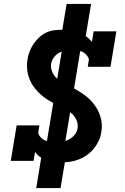

<svg xmlns="http://www.w3.org/2000/svg" viewBox="-20 -858 640 980"><path d="M289 -29Q270 -29 251.5 -31.5Q233 -34 215.5 -40.5Q198 -47 183.5 -57.5Q169 -68 159 -82L151 -37H35L65 -218H181L175 -179Q179 -166 188 -156.5Q197 -147 209 -141.5Q221 -136 234.5 -134Q248 -132 262 -132Q280 -132 298 -135Q316 -138 332.5 -146.5Q349 -155 361 -170Q373 -185 376 -203Q379 -224 371.5 -242.5Q364 -261 350.5 -274.5Q337 -288 320 -297.5Q303 -307 285.5 -315.5Q268 -324 250.5 -333Q233 -342 217 -353Q201 -364 187 -376.5Q173 -389 160.5 -404Q148 -419 139 -436Q130 -453 124.5 -472.5Q119 -492 118 -512Q117 -532 120 -553Q123 -574 130.5 -593.5Q138 -613 149.5 -631Q161 -649 177 -664.5Q193 -680 212.5 -690Q232 -700 252.5 -703Q273 -706 293 -706Q316 -706 338 -703Q360 -700 380.5 -692.5Q401 -685 418.5 -673Q436 -661 449 -644L458 -698H574L544 -517H428L434 -556Q430 -568 421 -578Q412 -588 400.5 -593.5Q389 -599 375 -601Q361 -603 347 -603Q331 -603 314 -600Q297 -597 281.5 -588.5Q266 -580 255 -565Q244 -550 241 -533Q238 -513 245.5 -494Q253 -475 266 -461.5Q279 -448 296 -438.5Q313 -429 330.5 -420.5Q348 -412 365 -402.5Q382 -393 398 -382.5Q414 -372 428.5 -359.5Q443 -347 455 -332Q467 -317 476.5 -300.5Q486 -284 492 -264.5Q498 -245 499.5 -225Q501 -205 497 -184Q494 -161 484 -139.5Q474 -118 458.5 -99Q443 -80 423 -66Q403 -52 380.5 -43.5Q358 -35 335 -32Q312 -29 289 -29ZM165 102 198 -100 213 -98 303 -643H350L289 -652L320 -838H445L411 -635L396 -637L306 -92H259L320 -83L289 102Z"/></svg>

Font: Iosevka Slab XBdExObl
Style: Regular
Weight: 800
Width: 7
Italic angle: -9°
Monospace: yes
Designer: Belleve Invis
Foundry: Belleve Invis
Version: Version 11.1.0; ttfautohint (v1.8.3)